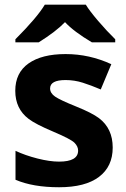

<svg xmlns="http://www.w3.org/2000/svg" viewBox="-20 -786 537 816"><path d="M45.9 -22V-145Q87.4 -125.5 139.4 -112.3Q191.4 -99.1 231 -99.1Q312 -99.1 312 -146Q312 -163.6 296.6 -179.2Q281.2 -194.8 206.1 -226.6Q130.9 -258.3 101.6 -280.8Q44.9 -323.7 44.9 -400.1Q44.9 -476.6 101.3 -516.4Q157.7 -556.2 258.8 -556.2Q359.9 -556.2 453.1 -513.2L408.2 -405.8Q367.2 -423.3 331.5 -434.6Q295.9 -445.8 258.8 -445.8Q192.9 -445.8 192.9 -410.2Q192.9 -390.1 214.1 -375.5Q235.4 -360.8 303.2 -333.5Q371.1 -306.2 400.9 -283.7Q459 -239.7 459 -158.9Q459 -78.1 400.6 -34.2Q342.3 9.8 231.2 9.8Q120.1 9.8 45.9 -22ZM45.4 -606V-619.1Q137.7 -711.4 170.4 -766.1H344.7Q359.9 -740.7 397.2 -697Q434.6 -653.3 469.7 -619.1V-606H370.6Q293.9 -651.4 256.3 -691.9Q218.3 -652.3 144.5 -606Z"/></svg>

Font: NotoSans-Bold
Style: Bold
Weight: 700
Designer: Monotype Design team
Foundry: Monotype Imaging Inc.
Version: Version 1.04